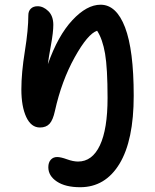

<svg xmlns="http://www.w3.org/2000/svg" viewBox="-20 -492 653 807"><path d="M316.9 294.9Q254.9 294.9 219 271Q183.1 247.1 183.1 210.9Q183.1 190.9 193.4 179.4Q203.6 168 220.2 168Q235.4 168 261.5 177.5Q287.6 187 308.1 187Q367.7 187 399.9 118.9Q432.1 50.8 432.1 -80.1Q432.1 -205.6 421.6 -266.6Q411.1 -327.6 388.2 -362.8Q348.6 -349.6 293.7 -250.7Q238.8 -151.9 210.9 -25.9Q202.6 12.7 188.2 28.3Q173.8 43.9 147.9 43.9Q110.8 43.9 90.3 -0.2Q69.8 -44.4 69.8 -116.2Q69.8 -186 84.5 -276.9Q99.1 -367.7 99.1 -428.2Q99.1 -445.3 109.6 -455.6Q120.1 -465.8 138.2 -465.8Q162.1 -465.8 183.1 -445.3Q204.1 -424.8 204.1 -387.2Q204.1 -356.4 194.1 -302Q184.1 -247.6 181.2 -222.2Q223.6 -342.3 284.2 -407.2Q344.7 -472.2 402.8 -472.2Q469.2 -472.2 505.6 -377Q542 -281.7 542 -89.8Q542 98.1 482.2 196.5Q422.4 294.9 316.9 294.9Z"/></svg>

Font: Shantell Sans Irregular Bouncy
Style: Regular
Weight: 500
Designer: Stephen Nixon, Anya Danilova, Shantell Martin
Foundry: Arrow Type
Version: Version 1.006;[9816181b4]